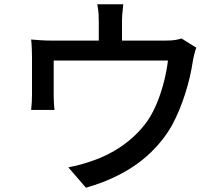

<svg xmlns="http://www.w3.org/2000/svg" viewBox="-20 -828 1040 894"><path d="M554 -808Q551 -781 549.5 -762.5Q548 -744 548 -725Q548 -713 548 -687Q548 -661 548 -633.5Q548 -606 548 -587H440Q440 -608 440 -636Q440 -664 440 -688.5Q440 -713 440 -725Q440 -744 439 -762.5Q438 -781 433 -808ZM894 -606Q889 -593 884 -572.5Q879 -552 877 -538Q872 -505 863.5 -468.5Q855 -432 843 -394Q831 -356 815.5 -318Q800 -280 781 -245Q742 -176 683 -119Q624 -62 547 -20.5Q470 21 380 46L298 -49Q327 -54 359 -63Q391 -72 418 -82Q464 -98 511 -125Q558 -152 599 -189Q640 -226 670 -270Q696 -310 714.5 -357.5Q733 -405 745 -454Q757 -503 762 -546H230Q230 -531 230 -508.5Q230 -486 230 -461Q230 -436 230 -414.5Q230 -393 230 -382Q230 -367 231 -348Q232 -329 234 -316H125Q127 -332 128 -352Q129 -372 129 -388Q129 -400 129 -423.5Q129 -447 129 -474.5Q129 -502 129 -525.5Q129 -549 129 -563Q129 -579 128 -603Q127 -627 125 -644Q148 -642 171.5 -640.5Q195 -639 222 -639H750Q780 -639 797 -642Q814 -645 825 -649Z"/></svg>

Font: Noto Sans SC Thin Medium
Style: Regular
Weight: 500
Version: Version 2.004-H2;hotconv 1.0.118;makeotfexe 2.5.65603